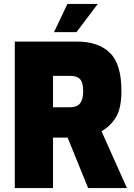

<svg xmlns="http://www.w3.org/2000/svg" viewBox="-20 -954 680 974"><path d="M55 -743H372Q478 -743 537 -686.5Q596 -630 596 -493Q596 -407 569.5 -361.5Q543 -316 495 -288L624 0H427L323 -256H249V0H55ZM337 -410Q370 -410 386 -429.5Q402 -449 402 -492Q402 -535 386.5 -552Q371 -569 337 -569H249V-410ZM322 -934H476L368 -791H254Z"/></svg>

Font: Exo Black
Style: Regular
Weight: 900
Designer: Natanael Gama
Foundry: Natanael Gama
Version: Version 1.500; ttfautohint (v1.6)